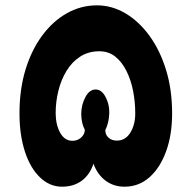

<svg xmlns="http://www.w3.org/2000/svg" viewBox="-20 -692 723 725"><path d="M214.4 13Q167.7 13 131 -22.2Q94.3 -57.3 73.9 -120.1Q53.6 -182.8 53.6 -263.9Q53.6 -353.9 76.1 -428.3Q98.7 -502.7 139 -557.3Q179.3 -612 232.4 -641.9Q285.4 -671.8 346.4 -671.8Q402.3 -671.8 453.2 -641.9Q504.1 -612 544.1 -557.3Q584 -502.7 606.9 -428.3Q629.9 -353.9 629.9 -263.9Q629.9 -182 606.9 -119.7Q584 -57.3 543.9 -22.2Q503.8 13 450.1 13Q408.9 13 378.3 -10.1Q347.7 -33.1 332.9 -74Q319.4 -32.3 288.8 -9.7Q258.2 13 214.4 13ZM253.8 -160.3Q273.2 -160.3 286.8 -173.1Q300.3 -185.8 300.3 -201.6Q286.9 -227.1 286.8 -261.9Q286.7 -296.8 303.7 -327.7Q318.9 -354.1 341.1 -354.1Q363.1 -354.1 377.6 -327.7Q394 -297.8 392.5 -262.4Q391 -227.1 377.6 -200.6Q377.6 -183.2 389.7 -172.2Q401.9 -161.1 421 -161.1Q453.8 -161.1 472.2 -191.2Q490.7 -221.2 490.7 -263.4Q490.7 -307 482.6 -348.4Q474.6 -389.8 457.5 -424Q440.4 -458.2 415.2 -478.3Q390 -498.4 355.1 -498.4Q314.1 -498.4 282.9 -478.3Q251.7 -458.2 231.2 -424.4Q210.7 -390.6 200.4 -349.2Q190.2 -307.8 190.2 -265.2Q190.2 -222 206.9 -191.2Q223.6 -160.3 253.8 -160.3Z"/></svg>

Font: Playpen Sans Arabic
Style: Regular
Weight: 400
Designer: Azza Alameddine, Laura Meseguer, Veronika Burian, José Scaglione
Foundry: TypeTogether
Version: Version 2.000